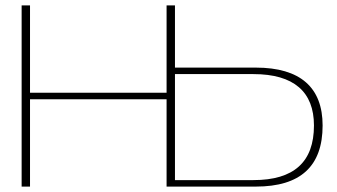

<svg xmlns="http://www.w3.org/2000/svg" viewBox="-20 -690 1248 710"><path d="M60 -670V0H91V-323H596V0H926C1091 0 1173 -75 1173 -226C1173 -366 1091 -440 926 -440H627V-670H596V-347H91V-670ZM627 -24V-416H917C1067 -416 1141 -350 1141 -226C1141 -91 1067 -24 917 -24Z"/></svg>

Font: LT Wave Thin
Style: Regular
Weight: 100
Designer: Daniel Lyons
Version: Version 2.5 (Glyphs App)